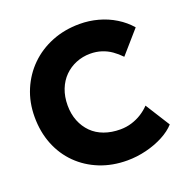

<svg xmlns="http://www.w3.org/2000/svg" viewBox="-129 -833 929 961"><g transform="rotate(-20 335.5 -352.0)"><path d="M26 -353Q26 -431 54 -497Q82 -563 131.5 -611.5Q181 -660 248.5 -687Q316 -714 396 -714Q446 -714 494 -701Q542 -688 583.5 -662.5Q625 -637 655 -602L551 -483Q530 -505 506.5 -521.5Q483 -538 455 -547Q427 -556 395 -556Q355 -556 319.5 -541.5Q284 -527 257.5 -500.5Q231 -474 216 -436Q201 -398 201 -351Q201 -305 216 -267.5Q231 -230 258 -203Q285 -176 323.5 -162Q362 -148 409 -148Q441 -148 470 -157Q499 -166 523.5 -181.5Q548 -197 567 -217L649 -87Q624 -59 582.5 -37Q541 -15 490.5 -2.5Q440 10 389 10Q310 10 243.5 -16.5Q177 -43 128 -91.5Q79 -140 52.5 -206.5Q26 -273 26 -353Z"/></g></svg>

Font: Our Lexend
Style: Bold
Weight: 700
Designer: Bonnie Shaver-Troup, Thomas Jockin
Foundry: Lexend
Version: Version 1.007